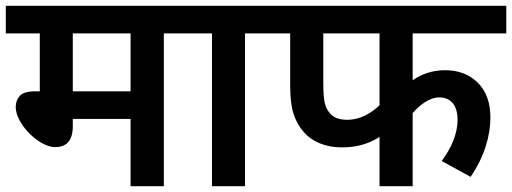

<svg xmlns="http://www.w3.org/2000/svg" viewBox="-20 -642 1766 662"><path d="M643.1 -526.9V-622.1H0V-526.9H117.2V-327.1H101.1C75.2 -327.1 57.6 -321.8 48.3 -311.5C39.1 -301.3 34.2 -288.1 34.2 -272.9C34.2 -214.8 114.3 -134.8 169.9 -134.8C207.5 -134.8 231 -154.8 231 -207V-231.9H430.2V0H544.9V-526.9ZM430.2 -327.1H231V-526.9H430.2Z M922.9 -526.9V-622.1H627.9V-526.9H710.9V0H824.7V-526.9Z M1725.6 -526.9V-622.1H908.7V-526.9H980.5V-348.1C980.5 -306.2 984.4 -272.9 992.2 -249C1000 -225.1 1012.2 -203.6 1028.8 -185.1C1055.7 -154.3 1101.6 -133.8 1158.7 -133.8C1211.9 -133.8 1252.9 -147 1288.6 -169.9V0H1402.8V-252C1428.2 -281.2 1461.4 -306.2 1494.6 -306.2C1531.7 -306.2 1557.6 -282.2 1557.6 -229C1557.6 -178.2 1534.7 -129.9 1502.9 -86.9L1602.5 -32.2C1650.9 -102.5 1670.9 -175.8 1670.9 -236.8C1670.9 -288.1 1656.2 -328.1 1627.4 -356.9C1598.1 -385.7 1560.5 -399.9 1514.6 -399.9C1471.2 -399.9 1434.6 -387.2 1402.8 -365.2V-526.9ZM1288.6 -526.9V-278.8C1259.3 -252 1223.6 -229 1176.8 -229C1150.9 -229 1131.8 -235.8 1119.6 -249C1110.4 -259.3 1103.5 -271 1100.1 -285.2C1096.7 -299.3 1094.7 -322.8 1094.7 -356V-526.9Z"/></svg>

Font: Noto Reveo Sans
Style: Regular
Weight: 600
Designer: Monotype Design Team
Foundry: Monotype Imaging Inc.
Version: Version 2.007